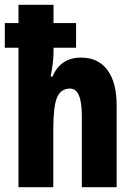

<svg xmlns="http://www.w3.org/2000/svg" viewBox="-24 -780 558 800"><path d="M199 -760V-684H293V-581H199V-559Q199 -523 187 -461H195Q228 -540 314 -540Q385 -540 423.5 -488.5Q462 -437 462 -341V0H317V-297Q317 -411 268 -411Q229 -411 213.5 -373.5Q198 -336 198 -239V0H53V-581H-4V-684H53V-760Z"/></svg>

Font: Noto Sans Lao ExtraCondensed ExtraBold
Style: Regular
Weight: 800
Width: 2
Designer: Monotype Design Team
Foundry: Monotype Imaging Inc.
Version: Version 2.003; ttfautohint (v1.8.4.7-5d5b)